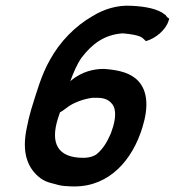

<svg xmlns="http://www.w3.org/2000/svg" viewBox="-20 -671 629 691"><path d="M92 -276C86 -255 81 -236 77 -214C56 -119 81 -64 125 -30C137 -21 150 -16 161 -13L180 -8C193 -4 208 -1 223 -1C230 0 241 0 248 0C374 0 457 -95 493 -214C515 -286 511 -342 479 -378C452 -408 410 -419 355 -423H354C320 -423 275 -415 233 -379C245 -411 258 -442 274 -464C311 -512 354 -546 421 -551C449 -549 480 -544 492 -535C496 -532 501 -527 505 -523C539 -532 577 -563 587 -597L589 -604L583 -608C582 -608 579 -613 575 -618H574C550 -639 502 -648 455 -650C401 -654 352 -637 313 -613C250 -577 195 -520 160 -456C129 -402 111 -337 92 -276ZM188 -243 196 -267C201 -269 211 -276 220 -283C242 -301 281 -315 312 -319H330C360 -319 374 -309 385 -295C396 -280 398 -252 387 -215L379 -191C365 -158 349 -134 330 -118C320 -109 301 -103 280 -103C184 -103 162 -159 188 -243Z"/></svg>

Font: SolarCharger
Style: 952
Weight: 900
Designer: Mew Too
Foundry: Cannot Into Space Fonts/KineticPlasma Fonts
Version: Version 1.100